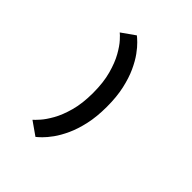

<svg xmlns="http://www.w3.org/2000/svg" viewBox="-274 -996 1405 1405"><g transform="rotate(45 428.5 -293.0)"><path d="M326.5 231.5 222.5 158.5Q234.5 148.5 262.5 117.2Q290.5 86 321.8 30.8Q353 -24.5 375.2 -105Q397.5 -185.5 397.5 -294Q397.5 -402 375.2 -483Q353 -564 321.8 -619.2Q290.5 -674.5 262.2 -705.5Q234 -736.5 222 -745L326 -818.5Q338 -809.5 363.2 -785.2Q388.5 -761 418.8 -719.5Q449 -678 476.8 -617.8Q504.5 -557.5 522.5 -477Q540.5 -396.5 540.5 -294Q540.5 -191.5 522.5 -110.8Q504.5 -30 476.8 30.2Q449 90.5 419 132Q389 173.5 363.8 198Q338.5 222.5 326.5 231.5Z"/></g></svg>

Font: Trispace SemiExpanded SemiBold
Style: Regular
Weight: 600
Width: 6
Designer: Tyler Finck
Foundry: Etcetera Type Company
Version: Version 1.210; ttfautohint (v1.8.3)